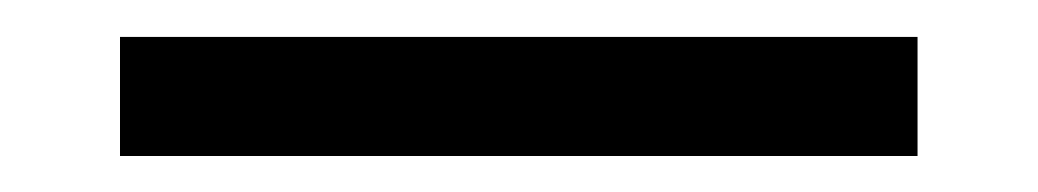

<svg xmlns="http://www.w3.org/2000/svg" viewBox="-20 -20 562 104"><path d="M45 64.5V0H477V64.5Z"/></svg>

Font: Encode Sans SC SemiCondensed
Style: Regular
Weight: 400
Width: 4
Designer: Multiple Designers
Foundry: Impallari Type
Version: Version 3.002